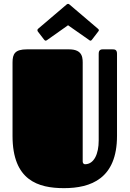

<svg xmlns="http://www.w3.org/2000/svg" viewBox="-20 -957 672 996"><path d="M587 -678C587 -700 575 -701 563 -701H512C495 -701 492 -689 492 -678V-228C492 -159 468 -105 421 -105C416 -105 409 -109 409 -119V-620C409 -651 414 -701 338 -701H120C58 -701 45 -678 45 -633V-252C45 -21 178 19 312 19C451 19 587 -30 587 -252ZM443 -749C445 -747 447 -746 449 -746C452 -746 454 -747 457 -751L490 -794C492 -796 493 -799 493 -801C493 -803 491 -805 488 -808L340 -934C338 -935 337 -937 333 -937C330 -937 328 -935 326 -934L178 -808C175 -805 174 -803 174 -801C174 -799 175 -796 176 -794L209 -751C212 -747 215 -746 217 -746C219 -746 221 -747 224 -749L333 -826Z"/></svg>

Font: Fascinate
Style: Regular
Weight: 900
Designer: Astigmatic (AOETI)
Foundry: Astigmatic (AOETI)
Version: Version 1.000